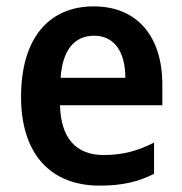

<svg xmlns="http://www.w3.org/2000/svg" viewBox="-20 -572 572 602"><path d="M274 -552C133 -552 46 -452 46 -268C46 -89 139 10 292 10C364 10 413 -2 463 -27V-125C410 -98 364 -86 305 -86C217 -86 171 -140 168 -242H489V-307C489 -458 410 -552 274 -552ZM275 -460C341 -460 373 -406 373 -328H170C176 -416 214 -460 275 -460Z"/></svg>

Font: Noto Sans Lao Looped SemiCondensed SemiBold
Style: Regular
Weight: 600
Width: 4
Designer: Mark Frömberg, Ben Mitchell
Foundry: The Fontpad Ltd
Version: Version 1.002